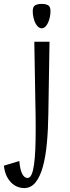

<svg xmlns="http://www.w3.org/2000/svg" viewBox="-88 -730 359 985"><path d="M126 -585Q116 -585 107.5 -592.5Q99 -600 93 -612.5Q87 -625 83.5 -641Q80 -657 80 -673Q80 -697 93.5 -703.5Q107 -710 126 -710Q145 -710 158 -703.5Q171 -697 171 -673Q171 -657 167.5 -641Q164 -625 158 -612.5Q152 -600 144 -592.5Q136 -585 126 -585ZM11 96Q15 141 26 162Q37 183 53 183Q66 183 74 165Q82 147 86.5 115Q91 83 93 39Q95 -5 95 -56Q95 -63 95 -72Q95 -81 95 -98.5Q95 -116 94.5 -146Q94 -176 93 -224.5Q92 -273 91 -344Q90 -415 88 -516H166L160 -145Q159 -65 152.5 4.5Q146 74 132 125Q118 176 94.5 205.5Q71 235 35 235Q21 235 5 229.5Q-11 224 -26 211Q-41 198 -52.5 176Q-64 154 -68 120Z"/></svg>

Font: Combo
Style: Regular
Weight: 400
Designer: Eduardo Rodriguez Tunni
Foundry: Eduardo Rodriguez Tunni
Version: Version 1.001